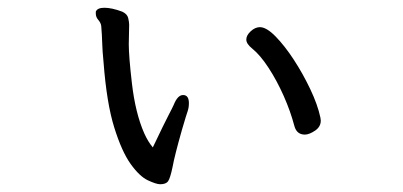

<svg xmlns="http://www.w3.org/2000/svg" viewBox="-20 -460 1040 495"><path d="M313 -396 312 -346Q312 -315 320 -246Q329 -168 352 -116Q362 -94 374 -80Q404 -143 414.5 -163Q425 -183 428 -190Q438 -215 452 -215Q467 -215 467 -194Q467 -183 464 -174Q461 -166 449 -125Q430 -58 425 -30Q419 -1 413.5 7Q408 15 393 15Q383 15 361.5 5Q340 -5 317 -37Q294 -69 274.5 -131.5Q255 -194 247 -299Q244 -329 243.5 -349Q243 -369 241 -393Q240 -401 233.5 -408.5Q227 -416 227 -425V-429V-430Q231 -440 249 -440Q268 -440 295 -430Q308 -424 310.5 -413.5Q313 -403 313 -396ZM807 -149Q807 -133 792 -123Q777 -113 766 -113Q745 -113 739 -135Q729 -173 711.5 -212.5Q694 -252 672.5 -285Q651 -318 630 -335Q615 -347 615 -358Q615 -369 626.5 -379.5Q638 -390 650 -390Q667 -390 690.5 -366Q714 -342 737.5 -306Q761 -270 780 -230Q799 -190 806 -157Q806 -155 806.5 -153.5Q807 -152 807 -149Z"/></svg>

Font: Moon Stars Kai HW
Style: Bold
Weight: 700
Designer: GuiWonder
Version: Version 1.101